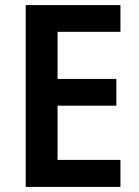

<svg xmlns="http://www.w3.org/2000/svg" viewBox="-20 -734 544 754"><path d="M453 0H81V-714H453V-609H206V-424H437V-319H206V-106H453Z"/></svg>

Font: Noto Sans Georgian SemiCondensed SemiBold
Style: Regular
Weight: 600
Width: 4
Designer: Monotype Design Team, Akaki Razmadze
Foundry: Google LLC
Version: Version 2.005; ttfautohint (v1.8.4.7-5d5b)